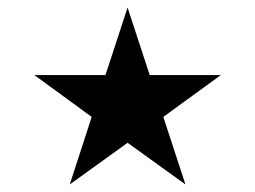

<svg xmlns="http://www.w3.org/2000/svg" viewBox="-20 -616 669 504"><path d="M220.7 -309.1 163.1 -131.8 314.9 -241.2 466.8 -131.8 408.7 -309.1 559.6 -418.9H373L314.9 -596.2L256.8 -418.9H70.3Z"/></svg>

Font: Gandom
Style: Regular
Weight: 400
Foundry: DejaVu fonts team - Redesigned by Saber Rastikerdar - Based on Samim Font
Version: Version 0.8